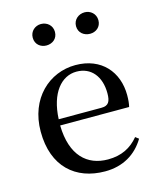

<svg xmlns="http://www.w3.org/2000/svg" viewBox="-118 -863 790 960"><g transform="rotate(-15 277.0 -382.5)"><path d="M186 -669C217 -669 244 -689 244 -724C244 -758 217 -780 186 -780C156 -780 129 -758 129 -724C129 -689 156 -669 186 -669ZM412 -669C442 -669 469 -689 469 -724C469 -758 442 -780 412 -780C381 -780 353 -758 353 -724C353 -689 381 -669 412 -669ZM307 15C399 15 469 -27 512 -99L495 -112C456 -65 406 -39 336 -39C229 -39 151 -108 148 -265H505C509 -281 511 -301 511 -325C511 -445 434 -537 299 -537C164 -537 46 -432 46 -260C46 -78 155 15 307 15ZM149 -297C155 -432 218 -504 296 -504C372 -504 418 -446 418 -360C418 -316 407 -297 370 -297Z"/></g></svg>

Font: Noto Serif TC Medium
Style: Regular
Weight: 500
Designer: Ryoko NISHIZUKA 西塚涼子 (kana & ideographs); Frank Grießhammer (Latin, Greek & Cyrillic); Wenlong ZHANG 张文龙 (bopomofo); San
Foundry: Adobe
Version: Version 2.001;hotconv 1.1.0;makeotfexe 2.6.0